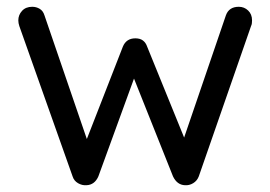

<svg xmlns="http://www.w3.org/2000/svg" viewBox="-20 -546 797 566"><path d="M684 -526Q700 -526 711.5 -515Q723 -504 723 -486Q723 -482 722.5 -477.5Q722 -473 720 -469L566 -26Q561 -13 549.5 -6Q538 1 525 0Q502 -1 490 -26L364 -342L384 -339L270 -26Q259 -1 235 0Q222 1 210 -6Q198 -13 194 -26L37 -469Q34 -478 34 -486Q34 -502 45 -514Q56 -526 75 -526Q87 -526 97 -520Q107 -514 111 -501L246 -107L225 -108L342 -408Q352 -433 379 -433Q393 -433 401.5 -426.5Q410 -420 414 -408L536 -108L511 -106L646 -501Q655 -526 684 -526Z"/></svg>

Font: Quicksand Light Medium
Style: Regular
Weight: 500
Version: Version 3.006